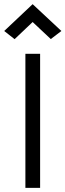

<svg xmlns="http://www.w3.org/2000/svg" viewBox="-59 -676 317 930"><path d="M135.3 233.9H64V-415.5H135.3ZM99.1 -655.8 238.3 -525.9 187 -486.8 99.1 -569.3 11.7 -486.3 -38.6 -525.9Z"/></svg>

Font: NMS Futura Pro Book
Style: Regular
Weight: 400
Designer: Blend3rman
Version: Version 0.1